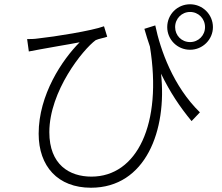

<svg xmlns="http://www.w3.org/2000/svg" viewBox="-20 -826 1040 899"><path d="M870 -806C810 -806 763 -758 763 -699C763 -641 810 -593 870 -593C929 -593 977 -641 977 -699C977 -758 929 -806 870 -806ZM870 -629C830 -629 800 -660 800 -699C800 -739 831 -770 870 -770C909 -770 940 -739 940 -699C940 -660 909 -629 870 -629ZM656 -691C664 -662 673 -635 682 -608C741 -244 621 1 408 1C305 1 211 -55 211 -207C211 -399 368 -594 428 -638C443 -645 470 -649 482 -654L467 -703C411 -682 235 -654 159 -646C140 -643 120 -643 107 -643L115 -585C135 -589 153 -592 168 -595C208 -603 297 -617 353 -628C271 -546 161 -382 161 -200C161 -47 251 53 406 53C662 53 763 -216 734 -481C777 -393 821 -327 877 -259L916 -300C791 -422 731 -592 707 -707Z"/></svg>

Font: Spoqa Han Sans Neo Light
Style: Regular
Weight: 300
Designer: [Spoqa Han Sans Neo] Dong-huui Kim  Younghwa Kang  Yujin Lee  [Noto Sans] Ryoko NISHIZUKA  (kana & ideographs); Paul D. 
Foundry: Spoqa (http://www.spoqa-han-sans.com)
Version: Version 1.000